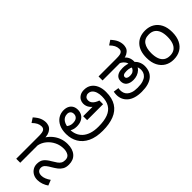

<svg xmlns="http://www.w3.org/2000/svg" viewBox="98 -1691 2606 2606"><g transform="rotate(-45 1400.5 -388.0)"><path d="M483 12Q430 12 395.5 -8Q361 -28 337.5 -59.5Q314 -91 294 -125Q269 -169 251 -191Q233 -213 217.5 -221Q202 -229 182 -229Q148 -229 129.5 -207.5Q111 -186 111 -148Q111 -116 125 -82.5Q139 -49 162 -17L84 14Q61 -18 46 -60Q31 -102 31 -145Q31 -192 51 -228Q71 -264 105 -284.5Q139 -305 181 -305Q243 -305 279 -276Q315 -247 349 -187Q372 -148 391 -121Q410 -94 433.5 -80.5Q457 -67 492 -67Q544 -67 565.5 -103.5Q587 -140 587 -190Q587 -260 557.5 -320Q528 -380 478.5 -420.5Q429 -461 367 -474H33V-551H458Q512 -551 533.5 -556Q555 -561 566 -569Q579 -579 583.5 -591.5Q588 -604 588 -618Q588 -651 572 -682.5Q556 -714 523 -747L588 -790Q635 -738 652 -696.5Q669 -655 669 -612Q669 -593 661 -565.5Q653 -538 628 -516Q603 -494 568 -484Q533 -474 475 -474H451L508 -483Q559 -451 595 -407Q631 -363 650 -310.5Q669 -258 669 -198Q669 -100 620.5 -44Q572 12 483 12Z M1132 -69Q1241 -69 1312.5 -96Q1384 -123 1419.5 -180.5Q1455 -238 1455 -328Q1455 -373 1443 -409.5Q1431 -446 1407 -467.5Q1383 -489 1346 -489Q1323 -489 1302.5 -472.5Q1282 -456 1282 -419Q1282 -394 1296 -373.5Q1310 -353 1334.5 -337.5Q1359 -322 1390 -312V-241H1084V-317H1263Q1245 -332 1232 -350Q1219 -368 1211.5 -389.5Q1204 -411 1204 -438Q1204 -469 1219.5 -497.5Q1235 -526 1266.5 -544.5Q1298 -563 1345 -563Q1406 -563 1449 -533Q1492 -503 1514.5 -450.5Q1537 -398 1537 -330Q1537 -210 1489 -134.5Q1441 -59 1350.5 -23.5Q1260 12 1134 12Q1006 12 920 -29.5Q834 -71 791 -144Q748 -217 748 -311Q748 -392 775 -448Q802 -504 848.5 -533.5Q895 -563 953 -563Q997 -563 1029 -547Q1061 -531 1078.5 -501Q1096 -471 1096 -429Q1096 -386 1076.5 -352Q1057 -318 1018.5 -298Q980 -278 923 -278Q887 -278 858 -289Q829 -300 808.5 -316Q788 -332 774 -348L798 -414Q807 -402 823 -386.5Q839 -371 862.5 -359.5Q886 -348 917 -348Q970 -348 994 -370Q1018 -392 1018 -426Q1018 -458 1000 -475.5Q982 -493 953 -493Q894 -493 861 -446.5Q828 -400 828 -315V-311Q828 -265 845 -221.5Q862 -178 898 -143.5Q934 -109 992 -89Q1050 -69 1132 -69Z M1882 12Q1813 12 1761 -4Q1709 -20 1675 -49.5Q1641 -79 1624 -117.5Q1607 -156 1607 -201Q1607 -215 1608.5 -230.5Q1610 -246 1613 -259L1692 -248Q1690 -238 1689 -229Q1688 -220 1688 -209Q1688 -183 1696.5 -158Q1705 -133 1726.5 -112.5Q1748 -92 1785.5 -79.5Q1823 -67 1881 -67Q1944 -67 1984.5 -80Q2025 -93 2047 -114Q2069 -135 2077.5 -159Q2086 -183 2086 -205Q2086 -228 2080.5 -249Q2075 -270 2061 -287Q2057 -291 2053 -293.5Q2049 -296 2045 -300Q2026 -316 1999.5 -325.5Q1973 -335 1936 -335Q1894 -335 1876 -324.5Q1858 -314 1858 -294Q1858 -275 1874.5 -264.5Q1891 -254 1923 -254Q1957 -254 1979.5 -267.5Q2002 -281 2013.5 -305Q2025 -329 2025 -360Q2025 -399 2005.5 -425.5Q1986 -452 1959.5 -467Q1933 -482 1912 -486L2031 -492Q2063 -471 2081 -436.5Q2099 -402 2099 -355Q2099 -347 2098.5 -340Q2098 -333 2097 -328L2091 -300Q2079 -258 2051.5 -232Q2024 -206 1988.5 -193.5Q1953 -181 1916 -181Q1852 -181 1815 -209.5Q1778 -238 1778 -293Q1778 -324 1793 -348.5Q1808 -373 1840.5 -387.5Q1873 -402 1925 -402Q1962 -402 1993.5 -395Q2025 -388 2050 -375Q2053 -374 2056 -372.5Q2059 -371 2062 -369.5Q2065 -368 2068 -366Q2114 -339 2136 -296.5Q2158 -254 2158 -207Q2158 -156 2141.5 -115.5Q2125 -75 2091 -46.5Q2057 -18 2005 -3Q1953 12 1882 12ZM1613 -474V-551H1947Q2001 -551 2023 -556Q2045 -561 2055 -569Q2069 -579 2073 -591.5Q2077 -604 2077 -618Q2077 -651 2061 -682.5Q2045 -714 2012 -747L2077 -790Q2124 -738 2141 -696.5Q2158 -655 2158 -612Q2158 -593 2150.5 -565.5Q2143 -538 2117 -516Q2092 -494 2057.5 -484Q2023 -474 1965 -474Z M2747 -269Q2747 -180 2716.5 -117.5Q2686 -55 2630 -22.5Q2574 10 2497 10Q2426 10 2370.5 -22.5Q2315 -55 2283 -117.5Q2251 -180 2251 -269Q2251 -402 2318 -474Q2385 -546 2500 -546Q2573 -546 2628.5 -513.5Q2684 -481 2715.5 -419.5Q2747 -358 2747 -269ZM2342 -269Q2342 -206 2358.5 -159.5Q2375 -113 2410 -88Q2445 -63 2499 -63Q2553 -63 2588 -88Q2623 -113 2639.5 -159.5Q2656 -206 2656 -269Q2656 -333 2639 -378Q2622 -423 2587.5 -447.5Q2553 -472 2498 -472Q2416 -472 2379 -418Q2342 -364 2342 -269Z"/></g></svg>

Font: lkannada05
Style: Book
Weight: 400
Designer: Jelle Bosma - Monotype Design Team
Foundry: Monotype Imaging Inc.
Version: Version 2.003